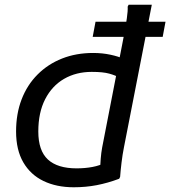

<svg xmlns="http://www.w3.org/2000/svg" viewBox="-20 -780 720 812"><path d="M680 -688 668 -624H372L384 -688ZM484 -452Q469 -461 442.5 -468.5Q416 -476 368 -476Q302 -476 251 -446.5Q200 -417 171 -360.5Q142 -304 142 -224Q142 -143 182.5 -105.5Q223 -68 304 -68Q340 -68 371.5 -74Q403 -80 424 -92L404 -64Q404 -85 406 -109.5Q408 -134 412 -156L496 -588Q500 -608 506 -640Q512 -672 516.5 -703Q521 -734 520 -752L524 -760H622L504 -156Q498 -126 494 -92.5Q490 -59 488 -32L484 -24Q436 -6 389.5 3Q343 12 292 12Q219 12 164 -14.5Q109 -41 78.5 -93.5Q48 -146 48 -224Q48 -299 71.5 -360Q95 -421 139 -465Q183 -509 242.5 -532.5Q302 -556 374 -556Q413 -556 447.5 -548.5Q482 -541 500 -532Z"/></svg>

Font: Kufam
Style: Italic
Weight: 400
Italic angle: -11°
Designer: Artur Schmal
Foundry: Original Type
Version: Version 1.301; ttfautohint (v1.8.3)